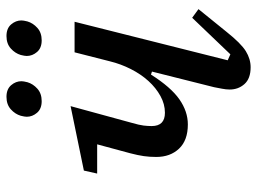

<svg xmlns="http://www.w3.org/2000/svg" viewBox="-118 -644 775 578"><g transform="rotate(-90 269.0 -355.5)"><path d="M355 12Q321 12 304.5 -6.5Q288 -25 288 -51Q288 -62 290.5 -74.5Q293 -87 295 -98L342 -285L333 -288Q295 -228 258.5 -202.5Q222 -177 183 -177Q135 -177 110 -203.5Q85 -230 85 -272Q85 -292 87.5 -309.5Q90 -327 96 -350L123 -450H35L44 -490L238 -530L188 -347Q181 -323 179.5 -310Q178 -297 178 -286Q178 -246 218 -246Q244 -246 268.5 -259.5Q293 -273 313.5 -295.5Q334 -318 349.5 -348.5Q365 -379 373 -412L400 -518H492L376 -57L394 -49L504 -164L530 -145L462 -61Q427 -17 403.5 -2.5Q380 12 355 12ZM253 -617Q230 -617 218 -631Q206 -645 206 -662Q206 -668 209 -680Q214 -697 228.5 -710Q243 -723 266 -723Q289 -723 301 -709Q313 -695 313 -678Q313 -672 310 -660Q305 -643 290.5 -630Q276 -617 253 -617ZM436 -617Q413 -617 401 -631Q389 -645 389 -662Q389 -668 392 -680Q397 -697 411.5 -710Q426 -723 449 -723Q472 -723 484 -709Q496 -695 496 -678Q496 -672 493 -660Q488 -643 473.5 -630Q459 -617 436 -617Z"/></g></svg>

Font: IBM Plex Serif Text
Style: Italic
Weight: 450
Italic angle: -14°
Designer: Mike Abbink, Paul van der Laan, Pieter van Rosmalen
Foundry: Bold Monday
Version: Version 3.001